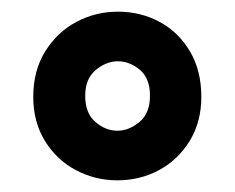

<svg xmlns="http://www.w3.org/2000/svg" viewBox="-20 -732 403 329"><path d="M181 -423Q143 -423 110 -440.5Q77 -458 57 -490.5Q37 -523 37 -566Q37 -611 57.5 -644Q78 -677 111 -694.5Q144 -712 182 -712Q221 -712 253.5 -694.5Q286 -677 305.5 -644Q325 -611 325 -566Q325 -523 305 -490.5Q285 -458 252.5 -440.5Q220 -423 181 -423ZM181 -508Q201 -508 219 -523Q237 -538 237 -568Q237 -598 219.5 -612.5Q202 -627 182 -627Q162 -627 144 -612Q126 -597 126 -568Q126 -538 143.5 -523Q161 -508 181 -508Z"/></svg>

Font: DM Sans 18pt
Style: Bold
Weight: 700
Designer: Colophon Foundry, Jonny Pinhorn
Foundry: Colophon Foundry
Version: Version 4.004;gftools[0.9.30]